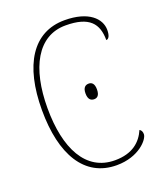

<svg xmlns="http://www.w3.org/2000/svg" viewBox="-136 -814 777 914"><g transform="rotate(-20 252.5 -357.0)"><path d="M298 10C411 10 469 -59 469 -85C469 -97 465 -106 456 -111C433 -58 388 -15 298 -15C151 -15 80 -153 80 -358C80 -561 153 -699 295 -699C416 -699 454 -650 454 -567C467 -567 475 -583 475 -611C475 -668 421 -724 299 -724C138 -724 52 -586 52 -358C52 -133 135 10 298 10ZM304 -322C319 -322 332 -331 332 -362C332 -392 319 -401 304 -401C288 -401 274 -392 274 -362C274 -331 288 -322 304 -322Z"/></g></svg>

Font: Noto Serif SemiCondensed Thin
Style: Regular
Weight: 100
Width: 4
Designer: Monotype Design Team
Foundry: Monotype Imaging Inc.
Version: Version 2.015